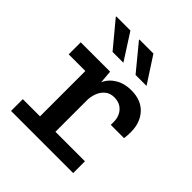

<svg xmlns="http://www.w3.org/2000/svg" viewBox="-201 -870 1003 1003"><g transform="rotate(45 300.0 -369.0)"><path d="M169 0V-422H46V-511H263L269 -439Q286 -477 323 -499Q360 -521 410 -521Q483 -521 523 -477.5Q563 -434 563 -366Q563 -354 562.5 -342.5Q562 -331 560 -317H462V-340Q462 -364 452 -385Q442 -406 422.5 -419Q403 -432 373 -432Q343 -432 323 -415.5Q303 -399 293 -373Q283 -347 283 -318V0ZM42 0V-87H501V0ZM369 -593 252 -735 253 -738H356L450 -593ZM199 -593 81 -735 83 -738H186L279 -593Z"/></g></svg>

Font: Chivo Mono Medium
Style: Regular
Weight: 500
Monospace: yes
Designer: Hector Gatti
Foundry: Omnibus-Type
Version: Version 1.008